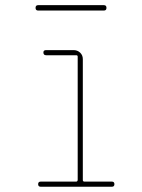

<svg xmlns="http://www.w3.org/2000/svg" viewBox="-20 -710 540 730"><path d="M125 -669.9Q115.2 -669.9 115.2 -680.2Q115.2 -690.4 125 -690.4H375Q384.8 -690.4 384.8 -680.2Q384.8 -669.9 375 -669.9ZM294.9 -25.4Q294.9 -20.5 299.8 -19.5H405.3Q415 -19.5 415 -9.8Q415 0 405.3 0H134.8Q125 0 125 -9.8Q125 -19.5 134.8 -19.5H269.5Q274.4 -19.5 275.4 -25.4V-495.1Q275.4 -500 269.5 -500H155.3Q145.5 -500 145 -509.8Q144.5 -519.5 155.3 -519.5H259.8Q274.4 -519.5 284.7 -509.8Q294.9 -500 294.9 -485.4Z"/></svg>

Font: Rounded-X Mgen+ 1m thin
Style: Regular
Weight: 100
Designer: [Source Han Sans]
Ryoko NISHIZUKA  (kana & ideographs); Paul D. Hunt (Latin, Greek & Cyrillic); Wenlong ZHANG  (bopomofo
Version: Version 1.059.20150602